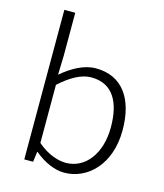

<svg xmlns="http://www.w3.org/2000/svg" viewBox="-119 -884 841 986"><g transform="rotate(15 301.5 -391.0)"><path d="M314 13C439 13 549 -93 549 -275C549 -440 477 -547 335 -547C271 -547 208 -510 155 -465L158 -568V-795H100V0H147L154 -54H157C205 -13 264 13 314 13ZM310 -38C270 -38 213 -55 158 -103V-412C218 -466 273 -496 324 -496C442 -496 487 -403 487 -274C487 -132 412 -38 310 -38Z"/></g></svg>

Font: Noto Sans TC Light
Style: Regular
Weight: 300
Designer: Ryoko NISHIZUKA 西塚涼子 (kana, bopomofo & ideographs); Paul D. Hunt (Latin, Greek & Cyrillic); Sandoll Communications 산돌커뮤니
Foundry: Adobe
Version: Version 2.004;hotconv 1.0.118;makeotfexe 2.5.65603